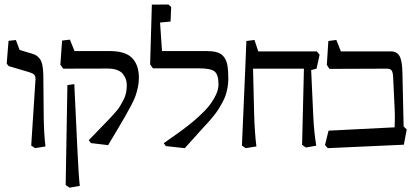

<svg xmlns="http://www.w3.org/2000/svg" viewBox="-20 -662 1874 868"><path d="M140.1 -297.4Q140.6 -300.3 140.6 -305.2Q140.6 -318.4 133.8 -325Q127 -331.5 112.8 -335.4L19 -363.3L10.3 -374.5L18.6 -477.5L51.8 -481L68.8 -436L123.5 -419.9Q134.8 -416.5 142.6 -412.1Q150.4 -407.7 158.7 -397.7Q167 -387.7 171.1 -369.4Q175.3 -351.1 175.8 -324.7L177.7 -130.4Q178.7 -57.6 185.5 0L138.7 7.8L121.1 -3.9Z M276.9 174.3 284.7 -277.3 315.9 -281.7 329.6 7.3Q335.4 134.8 340.8 178.2L294.4 186.5ZM504.9 -66.4 468.8 -5.9 391.1 -15.1 381.3 -28.3 425.8 -74.2Q434.6 -83.5 451.9 -101.3Q469.2 -119.1 478.5 -128.9Q487.8 -138.7 501.7 -154.5Q515.6 -170.4 522.9 -182.6Q530.3 -194.8 538.3 -210.4Q546.4 -226.1 549.8 -242.2Q553.2 -258.3 553.2 -275.9Q553.2 -291 549.1 -303.5Q544.9 -315.9 535.6 -327.6Q526.4 -339.4 508.8 -345.7Q491.2 -352.1 466.3 -352.1L265.6 -351.6L252.9 -369.6L260.7 -478.5L295.9 -482.9L316.9 -431.2H475.1Q546.4 -431.2 577.1 -399.9Q607.9 -368.7 607.9 -309.6Q607.9 -288.6 603.5 -268.1Q599.1 -247.6 593.3 -230.2Q587.4 -212.9 572 -183.6Q556.6 -154.3 544.2 -133.1Q531.7 -111.8 504.9 -66.4Z M815.4 7.8 730 -1.5 720.2 -14.6 781.7 -58.1Q808.6 -77.1 829.8 -93.8Q851.1 -110.4 878.4 -135Q905.8 -159.7 923.8 -181.9Q941.9 -204.1 954.8 -230.5Q967.8 -256.8 967.8 -279.8Q967.8 -324.7 950.2 -338.9Q932.6 -353 880.4 -353H671.4L658.7 -371.1L666.5 -641.1L741.2 -641.6L753.9 -630.4L751 -564.5L703.6 -560.1L712.4 -431.2H910.6Q943.4 -431.2 962.9 -425Q982.4 -418.9 993.7 -402.8Q1004.9 -386.7 1008.5 -364.5Q1012.2 -342.3 1012.2 -304.7Q1012.2 -285.2 1008.5 -265.4Q1004.9 -245.6 999.5 -230Q994.1 -214.4 984.1 -196.3Q974.1 -178.2 966.6 -166.5Q959 -154.8 945.6 -137.9Q932.1 -121.1 924.8 -113Q917.5 -105 903.1 -89.4Q888.7 -73.7 884.3 -68.8Z M1124 -351.6 1128.9 -147.9Q1131.3 -61 1139.2 0L1090.8 7.8L1073.7 -3.9L1089.4 -366.2L1093.8 -476.6L1130.4 -481.4L1147.5 -429.7H1412.1L1424.8 -414.6L1411.1 -351.6L1386.7 -345.2L1396.5 -132.3Q1399.9 -63 1409.7 -3.4L1362.8 4.9L1345.7 -7.3L1354 -351.6Z M1469.2 -350.6 1457.5 -368.7 1464.4 -476.6 1500.5 -481.4 1521 -429.7H1747.1Q1773.9 -429.7 1786.1 -408.7Q1798.3 -387.7 1799.3 -333.5L1804.7 -90.3L1818.8 -76.7L1805.7 -7.8L1461.9 7.8L1449.2 -6.3L1465.3 -71.3L1764.2 -86.4Q1765.1 -114.7 1765.1 -131.8Q1765.1 -151.9 1764.6 -159.7L1757.3 -313.5Q1756.3 -335.9 1750.2 -343.8Q1744.1 -351.6 1730 -351.6Z"/></svg>

Font: Neuton
Style: Regular
Weight: 400
Designer: Brian M Zick
Version: Version 1.3